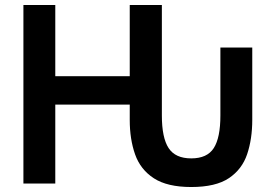

<svg xmlns="http://www.w3.org/2000/svg" viewBox="-20 -725 1092 771"><path d="M865 -261Q865 -172 838.5 -130.5Q812 -89 748 -89Q684 -89 657 -130.5Q630 -172 630 -261V-705H501V-419H202V-705H74V12H202V-305H501V-243Q501 -166 522.5 -105Q544 -44 598 -9Q652 26 748 26Q846 26 899 -9.5Q952 -45 972.5 -106Q993 -167 993 -244V-534H865Z"/></svg>

Font: Repo DemiBold
Style: Regular
Weight: 600
Designer: Stefan Peev
Foundry: Context Ltd
Version: Version 1.502